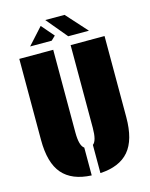

<svg xmlns="http://www.w3.org/2000/svg" viewBox="-131 -974 833 1066"><g transform="rotate(-15 285.0 -441.0)"><path d="M311 9V-153Q335 -170 335 -245V-720H530V-254Q530 -123 476 -60Q422 3 311 9ZM261 -151V9Q149 4 94.5 -59Q40 -122 40 -254V-720H235V-245Q235 -168 261 -151ZM235 -891H346L454 -771H335ZM202 -866 264 -794 240 -771H116Z"/></g></svg>

Font: Protest Guerrilla
Style: Regular
Weight: 400
Designer: Octavio Pardo
Foundry: Ashler Design
Version: Version 2.005; ttfautohint (v1.8.4.7-5d5b)